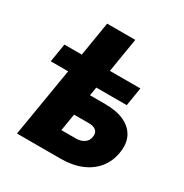

<svg xmlns="http://www.w3.org/2000/svg" viewBox="-168 -862 957 996"><g transform="rotate(30 311.0 -364.0)"><path d="M34.2 -412.1 52.2 -522.5H507.3L489.3 -412.1ZM156.2 -522.5 189.9 -727.5H358.4L324.7 -522.5ZM232.9 -361.3H389.2Q459 -361.3 505.1 -339.4Q551.3 -317.4 571.3 -277.1Q591.3 -236.8 581.5 -180.7Q572.3 -124.5 539.3 -84Q506.3 -43.5 453.1 -21.7Q399.9 0 330.6 0H69.8L156.7 -522.5H325.2L260.3 -130.4H346.2Q376.5 -130.4 396.2 -144Q416 -157.7 419.4 -181.6Q423.8 -206.1 409.9 -219.5Q396 -232.9 365.2 -232.9H211.4Z"/></g></svg>

Font: Inter 28pt ExtraBold
Style: Italic
Weight: 800
Italic angle: -9.3988°
Designer: Rasmus Andersson
Foundry: rsms
Version: Version 4.001;git-66647c0bb